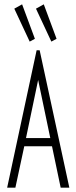

<svg xmlns="http://www.w3.org/2000/svg" viewBox="-20 -866 353 886"><path d="M260 0 220 -191H92L51 0H13L149 -634H163L300 0ZM156 -497 100 -229H212ZM117 -674 46 -826 82 -846 141 -687ZM217 -674 146 -826 182 -846 241 -687Z"/></svg>

Font: Inconsolata ExtraCondensed Light
Style: Regular
Weight: 300
Width: 2
Monospace: yes
Designer: Raph Levien, Cyreal, Brenton Simpson
Foundry: Raph Levien, Cyreal, Google
Version: Version 3.100; ttfautohint (v1.8.4.7-5d5b)